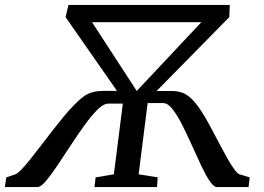

<svg xmlns="http://www.w3.org/2000/svg" viewBox="-57 -763 1075 783"><path d="M-37.2 0 -31.4 -39.6 6 -52.2Q14.9 -55.5 30.9 -72.2Q47 -88.9 67.4 -114.6Q87.9 -140.2 110.9 -170.4Q133.9 -200.5 157.5 -230.9Q181.1 -261.3 203.2 -288Q225.2 -314.7 243.3 -332.8Q262.9 -353.2 279.8 -366.4Q296.6 -379.5 316.8 -385.9Q337 -392.3 365.6 -392.3H420.1L210.4 -693.2L222.3 -743H880L878.1 -693.2L581.7 -392H642.7Q679.6 -392 703.7 -376.4Q727.8 -360.9 752.3 -326.9Q765.3 -309.2 780.3 -283.3Q795.3 -257.4 810.8 -228Q826.3 -198.6 841.7 -169.4Q857.1 -140.1 871.4 -115.2Q885.6 -90.3 897.8 -73.4Q910.1 -56.6 919.3 -52.2L961.3 -39.6L956.7 0H828.2Q814.4 0 798 -24.7Q781.5 -49.4 763.1 -88.4Q744.7 -127.4 725.1 -171.3Q705.6 -215.1 685.8 -254.2Q666 -293.2 646.5 -317.9Q627.1 -342.6 608.8 -342.6H545.1L508.4 -52.2L586.1 -39.6L583.5 0H328.3L332.9 -39.6L407.4 -52.2L443.9 -340.4H384.3Q365.5 -340.4 340.6 -315.9Q315.8 -291.3 287.8 -252.6Q259.8 -213.8 231.4 -170.2Q203 -126.6 176.9 -87.9Q150.9 -49.1 130 -24.5Q109 0 95.5 0ZM500.7 -392 764.1 -672.5H318.3Z"/></svg>

Font: Merriweather Light
Style: Italic
Weight: 300
Italic angle: -7.8°
Designer: Eben Sorkin
Foundry: Eben Sorkin
Version: Version 2.101